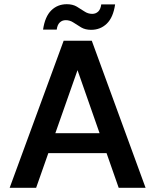

<svg xmlns="http://www.w3.org/2000/svg" viewBox="-20 -894 739 914"><path d="M26 0 283 -700H417L673 0H545L349 -560L152 0ZM141 -165 173 -260H518L550 -165ZM414 -752Q386 -752 366.5 -763.5Q347 -775 330 -786.5Q313 -798 293 -798Q276 -798 264.5 -787Q253 -776 250 -753H185Q194 -815 224 -844.5Q254 -874 298 -874Q326 -874 345.5 -862.5Q365 -851 382 -839.5Q399 -828 419 -828Q436 -828 447.5 -839Q459 -850 462 -873H528Q519 -811 488.5 -781.5Q458 -752 414 -752Z"/></svg>

Font: DM Sans 9pt
Style: Semibold
Weight: 600
Designer: Colophon Foundry, Jonny Pinhorn
Foundry: Colophon Foundry
Version: Version 4.004;gftools[0.9.30]